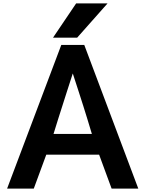

<svg xmlns="http://www.w3.org/2000/svg" viewBox="-20 -1064 859 1137"><path d="M641 53H799L479 -798H343L22 53H180L254 -148H567ZM498 -357 524 -271H297L325 -361C349 -438 411 -629 411 -629C411 -629 474 -437 498 -357ZM294 -841H437L617 -1044H431Z"/></svg>

Font: LINE Seed JP App_OTF Bold
Style: Regular
Weight: 700
Designer: LINE & Fontrix & Fontworks
Version: Version 1.009